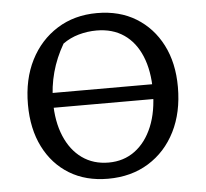

<svg xmlns="http://www.w3.org/2000/svg" viewBox="-50 -714 831 776"><g transform="rotate(-5 366.0 -326.5)"><path d="M115 -296V-356H616V-296ZM358 9Q268 9 201.5 -31.5Q135 -72 98 -145.5Q61 -219 61 -318Q61 -420 100 -497Q139 -574 209 -618Q279 -662 371 -662Q462 -662 529 -621Q596 -580 633.5 -507Q671 -434 671 -336Q671 -233 632 -155.5Q593 -78 522.5 -34.5Q452 9 358 9ZM366 -56Q427 -56 472.5 -89.5Q518 -123 543.5 -184.5Q569 -246 569 -330Q569 -411 544.5 -470Q520 -529 474 -560.5Q428 -592 363 -592Q326 -592 290.5 -582Q255 -572 226 -551Q163 -443 163 -320Q163 -240 188 -180.5Q213 -121 258.5 -88.5Q304 -56 366 -56Z"/></g></svg>

Font: Piazzolla 24pt Medium
Style: Regular
Weight: 500
Designer: Juan Pablo del Peral
Foundry: Huerta Tipografica
Version: Version 2.005